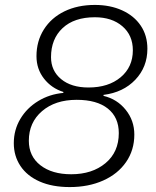

<svg xmlns="http://www.w3.org/2000/svg" viewBox="-20 -749 632 779"><path d="M36 -168Q36 -222 62.5 -266.5Q89 -311 135 -339Q181 -367 237 -372V-376Q189 -391 158.5 -430Q128 -469 128 -521Q128 -582 158 -629.5Q188 -677 241.5 -703Q295 -729 365 -729Q427 -729 475.5 -707Q524 -685 551 -645Q578 -605 578 -551Q578 -477 529 -425.5Q480 -374 400 -364V-360Q455 -347 490 -303.5Q525 -260 525 -203Q525 -140 491.5 -91.5Q458 -43 398.5 -16.5Q339 10 263 10Q192 10 141 -12.5Q90 -35 63 -75.5Q36 -116 36 -168ZM462 -209Q462 -273 417.5 -308.5Q373 -344 291 -344Q204 -344 150.5 -298Q97 -252 97 -178Q97 -115 144 -78.5Q191 -42 269 -42Q354 -42 408 -87Q462 -132 462 -209ZM519 -545Q519 -606 476.5 -642.5Q434 -679 365 -679Q281 -679 234 -635Q187 -591 187 -517Q187 -462 228 -428Q269 -394 339 -394Q420 -394 469.5 -435.5Q519 -477 519 -545Z"/></svg>

Font: Mona Sans Light
Style: Italic
Weight: 300
Italic angle: -11.7°
Designer: Deni Anggara
Foundry: GitHub
Version: Version 2.000